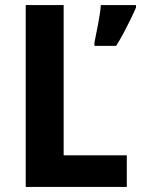

<svg xmlns="http://www.w3.org/2000/svg" viewBox="-20 -734 554 754"><path d="M81 0V-714H230V-124H478V0ZM514 -704Q504 -681 491.5 -655.5Q479 -630 465.5 -604.5Q452 -579 436 -554H351V-567Q353 -579 357 -598Q361 -617 365 -638Q369 -659 372 -679Q375 -699 376 -714H514Z"/></svg>

Font: Noto Sans Bengali SemiCondensed
Style: Bold
Weight: 700
Width: 4
Designer: Jelle Bosma - Monotype Design Team
Foundry: Monotype Imaging Inc.
Version: Version 2.003